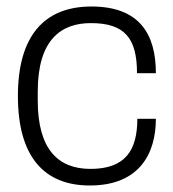

<svg xmlns="http://www.w3.org/2000/svg" viewBox="-20 -558 533 590"><path d="M256 12C409 12 459 -87 459 -193H402C402 -97 366 -39 258 -39C158 -39 96 -100 96 -249V-277C96 -435 167 -487 259 -487C363 -487 401 -441 401 -333H459C459 -454 408 -538 261 -538C113 -538 35 -444 35 -263C35 -77 115 12 256 12Z"/></svg>

Font: Archivo ExtraLight
Style: Regular
Weight: 200
Designer: Hector Gatti
Foundry: Omnibus-Type
Version: Version 2.001